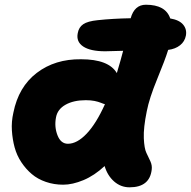

<svg xmlns="http://www.w3.org/2000/svg" viewBox="-20 -780 815 820"><path d="M37.1 -298.8Q59.1 -409.2 137.2 -468.8Q215.3 -528.3 326.2 -526.9Q444.3 -526.9 479 -467.8Q497.6 -530.3 505.9 -563Q431.6 -561 429.2 -561Q365.7 -561 335.2 -581.5Q304.7 -602.1 312 -638.2Q316.4 -663.6 335.4 -676.5Q354.5 -689.5 397 -693.8Q461.4 -700.7 538.1 -702.1Q554.2 -759.8 603 -759.8Q687.5 -759.8 707 -701.2Q745.6 -694.8 762.2 -674.8Q778.8 -654.8 773.9 -627.9Q769 -602.5 749 -586.7Q729 -570.8 698.2 -566.9Q685.5 -525.4 651.6 -443.1Q617.7 -360.8 606.9 -305.2Q592.3 -233.9 594.2 -189.7Q596.2 -145.5 605.2 -127.2Q614.3 -108.9 622.3 -91.1Q630.4 -73.2 627.9 -55.2Q619.1 20 533.2 20Q496.1 20 467.5 -4.9Q439 -29.8 426.8 -70.8Q383.3 -30.3 336.4 -10.7Q289.6 8.8 250 8.8Q210.4 8.8 175.8 -3.2Q141.1 -15.1 116 -36.4Q90.8 -57.6 71.3 -86.9Q51.8 -116.2 42.5 -150.4Q33.2 -184.6 30.8 -222.4Q28.3 -260.3 37.1 -298.8ZM219.2 -278.8Q211.4 -238.3 225.6 -202.1Q239.7 -166 270 -166Q309.1 -166 350.1 -209.2Q391.1 -252.4 428.2 -335Q423.3 -335.9 411.4 -340.8Q399.4 -345.7 383.5 -348.9Q367.7 -352.1 346.2 -352.1Q294.4 -352.1 260 -332.8Q225.6 -313.5 219.2 -278.8Z"/></svg>

Font: Shantell Sans Normal
Style: Italic
Weight: 800
Italic angle: -11.31°
Designer: Stephen Nixon, Anya Danilova, Shantell Martin
Foundry: Arrow Type
Version: Version 1.006;[559af2be0]